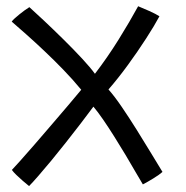

<svg xmlns="http://www.w3.org/2000/svg" viewBox="-20 -598 611 631"><path d="M75.5 13.5Q66 6 54.8 -3.8Q43.5 -13.5 33.8 -23Q24 -32.5 19 -39.5Q26.5 -47 46.2 -69.2Q66 -91.5 92.8 -122.2Q119.5 -153 148.2 -186.5Q177 -220 203.2 -250.8Q229.5 -281.5 247 -303Q219.5 -336.5 188 -369Q156.5 -401.5 125 -431.2Q93.5 -461 65.8 -485.5Q38 -510 18.5 -527Q21.5 -531.5 28.5 -537.8Q35.5 -544 44 -551Q52.5 -558 61.2 -564.2Q70 -570.5 76.5 -574.5Q94 -559 124.2 -530.5Q154.5 -502 188 -469Q221.5 -436 249.8 -405.5Q278 -375 292 -355.5Q333 -409 369.8 -468Q406.5 -527 434 -577.5Q449 -571.5 470.8 -561.8Q492.5 -552 504 -544.5Q488 -514.5 460.2 -471.5Q432.5 -428.5 400 -384Q367.5 -339.5 336.5 -304Q356.5 -281.5 380.5 -246.2Q404.5 -211 429.2 -171.5Q454 -132 476 -95.5Q498 -59 514 -33Q504 -24 484.5 -12Q465 0 449.5 8Q440 -7.5 425.2 -33.2Q410.5 -59 392.5 -89Q374.5 -119 355.5 -149.2Q336.5 -179.5 318.8 -205.2Q301 -231 287 -247.5Q268 -222 244.5 -191.2Q221 -160.5 196.2 -129.2Q171.5 -98 147.8 -69.2Q124 -40.5 105.2 -19Q86.5 2.5 75.5 13.5Z"/></svg>

Font: Grandstander Thin Light
Style: Regular
Weight: 300
Version: Version 1.200